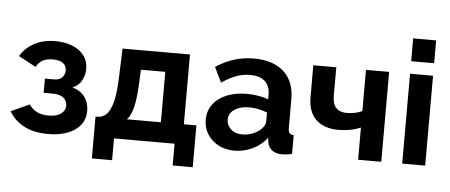

<svg xmlns="http://www.w3.org/2000/svg" viewBox="-54 -859 2614 1115"><g transform="rotate(5 1253.0 -301.5)"><path d="M248 8Q164 8 107.5 -22Q51 -52 20 -105L128 -154Q145 -128 172.5 -113.5Q200 -99 241 -99Q288 -99 313.5 -117.5Q339 -136 339 -166Q339 -193 318 -210.5Q297 -228 256 -228H202V-311H257Q285 -311 301.5 -327Q318 -343 318 -369Q318 -395 298.5 -410.5Q279 -426 237 -426Q202 -426 179 -413Q156 -400 142 -374L41 -428Q69 -477 121.5 -505Q174 -533 244 -533Q299 -533 342.5 -516Q386 -499 411 -466.5Q436 -434 436 -387Q436 -353 419.5 -321Q403 -289 366 -274Q414 -260 438.5 -226Q463 -192 463 -146Q463 -96 435 -61.5Q407 -27 358.5 -9.5Q310 8 248 8Z M514 127V-117H528Q554 -117 576 -137Q598 -157 612.5 -209Q627 -261 630 -359L636 -524H1029V-117H1102V127H985V0H632V127ZM697 -117H895V-411H753L750 -346Q746 -246 733 -193Q720 -140 697 -117Z M1153 -155Q1153 -206 1181.5 -244.5Q1210 -283 1261 -304Q1312 -325 1378 -325Q1411 -325 1445 -319.5Q1479 -314 1504 -304V-332Q1504 -382 1474.5 -409Q1445 -436 1387 -436Q1344 -436 1305 -421Q1266 -406 1223 -377L1180 -465Q1232 -499 1286.5 -516Q1341 -533 1401 -533Q1513 -533 1575.5 -477Q1638 -421 1638 -317V-150Q1638 -128 1645 -119.5Q1652 -111 1670 -109V0Q1652 4 1637.5 5.5Q1623 7 1613 7Q1573 7 1552 -11Q1531 -29 1527 -55L1524 -82Q1489 -37 1438.5 -13.5Q1388 10 1335 10Q1282 10 1241 -11.5Q1200 -33 1176.5 -70.5Q1153 -108 1153 -155ZM1479 -128Q1504 -152 1504 -174V-227Q1452 -248 1399 -248Q1346 -248 1313 -225.5Q1280 -203 1280 -166Q1280 -136 1304 -112Q1328 -88 1373 -88Q1403 -88 1431.5 -99Q1460 -110 1479 -128Z M2055 0V-188Q1999 -163 1925 -163Q1842 -163 1795 -207.5Q1748 -252 1748 -338V-524H1882V-356Q1882 -265 1966 -265Q1990 -265 2013.5 -270Q2037 -275 2055 -284V-524H2190V0Z M2312 -597V-730H2446V-597ZM2312 0V-524H2446V0Z"/></g></svg>

Font: Raleway
Style: Bold
Weight: 700
Designer: Matt McInerney, Pablo Impallari, Rodrigo Fuenzalida
Foundry: Matt McInerney, Pablo Impallari, Rodrigo Fuenzalida
Version: Version 4.026